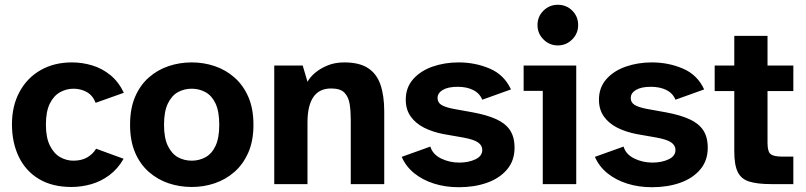

<svg xmlns="http://www.w3.org/2000/svg" viewBox="-20 -770 3373 803"><path d="M279 12Q199 12 143.5 -21Q88 -54 59 -113.5Q30 -173 30 -250Q30 -327 61.5 -385.5Q93 -444 149.5 -476.5Q206 -509 281 -509Q324 -509 365.5 -496.5Q407 -484 441.5 -456Q476 -428 498 -382L380 -340Q368 -371 343 -385Q318 -399 287 -399Q258 -399 231.5 -384.5Q205 -370 188.5 -337Q172 -304 172 -249Q172 -194 189 -160.5Q206 -127 232 -112.5Q258 -98 287 -98Q321 -98 344.5 -111.5Q368 -125 382 -148L497 -106Q473 -64 437.5 -37.5Q402 -11 361 0.5Q320 12 279 12Z M782 12Q731 12 685 -3.5Q639 -19 602.5 -51Q566 -83 545 -132Q524 -181 524 -248Q524 -316 545 -365Q566 -414 602.5 -446Q639 -478 685 -493.5Q731 -509 782 -509Q832 -509 878 -493.5Q924 -478 960.5 -446Q997 -414 1018.5 -365Q1040 -316 1040 -248Q1040 -181 1018.5 -132Q997 -83 960.5 -51Q924 -19 878 -3.5Q832 12 782 12ZM782 -98Q813 -98 839.5 -112.5Q866 -127 881.5 -160Q897 -193 897 -248Q897 -304 881.5 -337Q866 -370 839.5 -384.5Q813 -399 782 -399Q750 -399 724 -384.5Q698 -370 682 -337Q666 -304 666 -248Q666 -193 682 -160Q698 -127 724 -112.5Q750 -98 782 -98Z M1127 0V-496H1246L1266 -428Q1277 -448 1298.5 -466Q1320 -484 1350.5 -496.5Q1381 -509 1420 -509Q1483 -509 1519.5 -485Q1556 -461 1571.5 -415Q1587 -369 1587 -304V0H1447V-269Q1447 -304 1442.5 -334Q1438 -364 1421 -382Q1404 -400 1365 -400Q1315 -400 1290.5 -364Q1266 -328 1266 -258V0Z M1899 13Q1843 13 1795.5 -2Q1748 -17 1713 -45Q1678 -73 1660 -114L1780 -157Q1789 -125 1824 -107.5Q1859 -90 1901 -90Q1939 -90 1968 -103.5Q1997 -117 1997 -143Q1997 -162 1979 -174.5Q1961 -187 1916 -195L1836 -209Q1789 -218 1753.5 -236Q1718 -254 1697.5 -283Q1677 -312 1677 -353Q1677 -404 1708 -439Q1739 -474 1789.5 -491.5Q1840 -509 1898 -509Q1968 -509 2028.5 -483Q2089 -457 2117 -396L1997 -353Q1986 -380 1959 -393.5Q1932 -407 1894 -407Q1854 -407 1832 -394Q1810 -381 1810 -360Q1810 -342 1825 -332Q1840 -322 1875 -315L1958 -300Q2017 -289 2055.5 -271.5Q2094 -254 2113 -225.5Q2132 -197 2132 -152Q2132 -98 2100.5 -61Q2069 -24 2016.5 -5.5Q1964 13 1899 13Z M2250 0V-390H2170V-496H2390V0ZM2313 -580Q2278 -580 2253 -605Q2228 -630 2228 -665Q2228 -701 2253 -725.5Q2278 -750 2313 -750Q2349 -750 2373.5 -725.5Q2398 -701 2398 -665Q2398 -630 2373 -605Q2348 -580 2313 -580Z M2707 13Q2651 13 2603.5 -2Q2556 -17 2521 -45Q2486 -73 2468 -114L2588 -157Q2597 -125 2632 -107.5Q2667 -90 2709 -90Q2747 -90 2776 -103.5Q2805 -117 2805 -143Q2805 -162 2787 -174.5Q2769 -187 2724 -195L2644 -209Q2597 -218 2561.5 -236Q2526 -254 2505.5 -283Q2485 -312 2485 -353Q2485 -404 2516 -439Q2547 -474 2597.5 -491.5Q2648 -509 2706 -509Q2776 -509 2836.5 -483Q2897 -457 2925 -396L2805 -353Q2794 -380 2767 -393.5Q2740 -407 2702 -407Q2662 -407 2640 -394Q2618 -381 2618 -360Q2618 -342 2633 -332Q2648 -322 2683 -315L2766 -300Q2825 -289 2863.5 -271.5Q2902 -254 2921 -225.5Q2940 -197 2940 -152Q2940 -98 2908.5 -61Q2877 -24 2824.5 -5.5Q2772 13 2707 13Z M3206 0Q3148 0 3114 -10.5Q3080 -21 3065.5 -50.5Q3051 -80 3051 -137V-389H2969V-496H3051V-620H3190V-496H3298V-389H3190V-172Q3190 -136 3203 -125.5Q3216 -115 3252 -115H3298V0Z"/></svg>

Font: Atkinson Hyperlegible Next
Style: Bold
Weight: 700
Designer: Elliott Scott, Megan Eiswerth, Linus Boman, Theodore Petrosky, Letters from Sweden
Foundry: Applied Design Works, Letters from Sweden
Version: Version 2.001